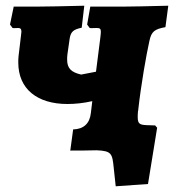

<svg xmlns="http://www.w3.org/2000/svg" viewBox="-20 -526 617 672"><path d="M464 -143C474 -232 492 -334 503 -383C510 -416 521 -424 559 -431L569 -506C491 -504 442 -503 421 -503H296L285 -440L294 -428C299 -427 309 -428 318 -428C329 -428 333 -426 333 -415C333 -409 332 -402 331 -393L316 -275L264 -265C229 -273 215 -287 215 -317C215 -323 215 -329 216 -336L224 -392C228 -415 237 -423 266 -429L275 -506C199 -504 142 -503 118 -503H28L15 -440L24 -428C27 -427 36 -428 44 -428C51 -428 55 -425 55 -415C55 -413 54 -410 54 -406L45 -330C44 -322 44 -314 44 -307C44 -214 111 -162 216 -162C243 -162 272 -165 303 -172L298 -130C294 -94 273 -74 236 -73L226 1C252 1 287 1 318 0C371 2 373 12 378 61L385 126L498 118L530 -79L523 -87L493 -88C469 -89 462 -93 462 -116C462 -121 462 -128 463 -137C464 -139 464 -141 464 -143Z"/></svg>

Font: Alegreya SC Black
Style: Italic
Weight: 900
Italic angle: -7°
Designer: Juan Pablo del Peral
Foundry: Huerta Tipografica
Version: Version 2.007;PS 002.007;hotconv 1.0.88;makeotf.lib2.5.64775